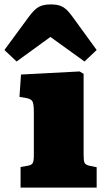

<svg xmlns="http://www.w3.org/2000/svg" viewBox="-64 -848 480 868"><path d="M29 0V-93L63 -99Q79 -102 84 -111Q89 -120 89 -146V-343Q89 -377 83 -389Q77 -401 54 -405L24 -410L31 -511L296 -525L314 -514V-146Q314 -120 318.5 -111.5Q323 -103 339 -99L373 -92V0ZM11 -570 -44 -622 67 -773Q93 -808 113.5 -818Q134 -828 165 -828Q195 -828 212 -820.5Q229 -813 242.5 -798.5Q256 -784 272 -761L373 -622L318 -570L164 -681Z"/></svg>

Font: Literata Black
Style: Regular
Weight: 900
Designer: Latin by Veronika Burian and Jose Scaglione. Greek by Irene Vlachou. Cyrillic by Vera Evstafieva.
Foundry: TypeTogether
Version: Version 3.103;gftools[0.9.29]